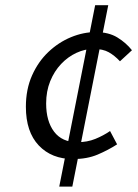

<svg xmlns="http://www.w3.org/2000/svg" viewBox="-20 -690 520 724"><path d="M255.8 -90.2Q174.9 -90.2 126.2 -141.5Q77.6 -192.8 77.6 -287.3Q77.6 -353.2 100.8 -405.4Q124 -457.6 162.5 -494.1Q201.1 -530.6 247.7 -549.8Q294.4 -569 340.3 -569Q389.5 -569 422.4 -548.9Q455.3 -528.8 477.6 -500.6L432.4 -458.9Q412.5 -480.3 390.3 -492.9Q368.1 -505.5 333.1 -505.5Q300.2 -505.5 268.2 -490.7Q236.2 -475.9 210.5 -448.8Q184.7 -421.6 169.3 -383.7Q154 -345.8 154 -299.9Q154 -233.1 184 -193.4Q214 -153.8 271.8 -153.8Q309 -153.8 339.4 -166.2Q369.9 -178.6 395 -195.9L421.6 -145.7Q388 -124 348.2 -107.1Q308.3 -90.2 255.8 -90.2ZM203.4 13.7 338.8 -670.4H388.2L252.7 13.7Z"/></svg>

Font: Source Sans 3 VF
Style: Italic
Weight: 200
Italic angle: -11°
Designer: Paul D. Hunt
Foundry: Adobe Systems Incorporated
Version: Version 3.042;hotconv 1.0.118;makeotfexe 2.5.65603